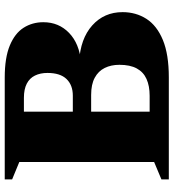

<svg xmlns="http://www.w3.org/2000/svg" viewBox="18 -734 716 791"><g transform="rotate(-90 375.5 -338.0)"><path d="M215 -597 223.5 -676H452Q533.5 -676 583.8 -655.2Q634 -634.5 657 -598.5Q680 -562.5 680 -517Q680 -453.5 636 -411Q592 -368.5 515.5 -361.5L516.5 -369.5Q612 -364.5 666.8 -315.5Q721.5 -266.5 721.5 -190.5Q721.5 -135.5 693.8 -92.2Q666 -49 606.8 -24.5Q547.5 0 452.5 0H224L214 -79H377Q417.5 -79 446 -91.8Q474.5 -104.5 489.5 -132Q504.5 -159.5 504.5 -203.5Q504.5 -238 491.5 -264.2Q478.5 -290.5 451.2 -305.2Q424 -320 380.5 -320H213.5L215 -395.5H377.5Q421 -395.5 446 -421.5Q471 -447.5 471 -500Q471 -529.5 460.2 -551.5Q449.5 -573.5 426.8 -585.2Q404 -597 368.5 -597ZM32.5 0V-30.5L104 -60.5V-616L32.5 -645.5V-676H311.5V0Z"/></g></svg>

Font: Newsreader 16pt 16pt ExtraBold
Style: Regular
Weight: 800
Version: Version 1.003